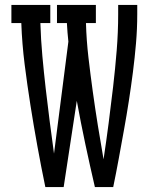

<svg xmlns="http://www.w3.org/2000/svg" viewBox="-20 -755 640 775"><path d="M237 0H163Q146 -82 131 -164.5Q116 -247 103 -329.5Q90 -412 79.5 -495Q69 -578 66 -662H26V-735H183V-662H143Q145 -595 151 -529Q157 -463 164.5 -397.5Q172 -332 180.5 -266Q189 -200 198 -135L256 -587Q254 -605 252.5 -624Q251 -643 250 -662H210V-735H367V-662H327Q329 -592 337 -523Q345 -454 354.5 -385.5Q364 -317 375 -248.5Q386 -180 398 -112Q409 -185 418.5 -258Q428 -331 436.5 -404Q445 -477 451 -551Q457 -625 457 -698V-735H534V-698Q534 -639 529 -580.5Q524 -522 516.5 -463.5Q509 -405 500 -347Q491 -289 480.5 -231Q470 -173 459.5 -115.5Q449 -58 437 0H363Q343 -86 324.5 -173Q306 -260 290 -348Z"/></svg>

Font: Iosevka HT Extended
Style: Regular
Weight: 400
Width: 7
Monospace: yes
Designer: Belleve Invis
Foundry: Belleve Invis
Version: Version 32.3.0; ttfautohint (v1.8.4)